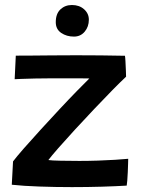

<svg xmlns="http://www.w3.org/2000/svg" viewBox="-20 -743 577 766"><path d="M485.5 -2.5Q444.5 0 386.5 1.8Q328.5 3.5 267 3.5Q200.5 3.5 136.8 1.2Q73 -1 27 -6L32 -99Q45.5 -117 75.2 -151Q105 -185 142.5 -226Q180 -267 218 -307.8Q256 -348.5 287.8 -381Q319.5 -413.5 336.5 -430Q326.5 -430.5 300.5 -430.5Q274.5 -430.5 242.5 -430.5Q210.5 -430.5 183 -430.5Q152 -430.5 120 -429.8Q88 -429 65 -428.2Q42 -427.5 38.5 -427L43 -521Q61 -521 99 -521.2Q137 -521.5 185.5 -522Q234 -522.5 283.5 -522.5Q331 -522.5 383 -522Q435 -521.5 478.5 -520.5Q479.5 -516.5 480.5 -498.8Q481.5 -481 482.2 -462.2Q483 -443.5 483 -437Q462.5 -418 428.8 -383.8Q395 -349.5 355.8 -308Q316.5 -266.5 279 -225.8Q241.5 -185 213 -152.5Q184.5 -120 173 -104.5Q185.5 -102.5 222.2 -101.8Q259 -101 296.5 -101Q332 -101 369.5 -102.2Q407 -103.5 439.2 -105.5Q471.5 -107.5 491.5 -109.5Q491.5 -104.5 491 -89.5Q490.5 -74.5 489.8 -56.2Q489 -38 487.8 -22.8Q486.5 -7.5 485.5 -2.5ZM267 -723Q296.5 -723 315.5 -706Q334.5 -689 334.5 -664.5Q334.5 -636.5 318 -616.8Q301.5 -597 275 -597Q245.5 -597 224 -611.8Q202.5 -626.5 202.5 -654.5Q202.5 -688 221 -705.5Q239.5 -723 267 -723Z"/></svg>

Font: Grandstander Medium
Style: Regular
Weight: 500
Designer: Tyler Finck
Foundry: Etcetera Type Co
Version: Version 1.200; ttfautohint (v1.8.3)